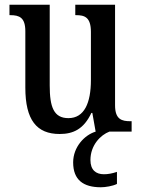

<svg xmlns="http://www.w3.org/2000/svg" viewBox="-20 -556 598 811"><path d="M232 10C290 10 334 -11 366 -79H370L384 0C337 14 289 65 289 130C289 204 332 235 406 235C425 235 456 230 474 221V170C453 177 436 180 419 180C385 180 362 162 362 120C362 57 405 14 442 0H536V-44H531C495 -44 466 -51 466 -111V-536H298V-492H301C337 -492 364 -484 364 -421V-218C364 -121 336 -57 269 -57C207 -57 190 -104 190 -195V-536H20V-492H23C62 -492 87 -482 87 -424V-186C87 -49 135 10 232 10Z"/></svg>

Font: Noto Serif Sinhala Condensed Medium
Style: Regular
Weight: 500
Width: 3
Designer: Jelle Bosma - Monotype Design Team
Foundry: Monotype Imaging Inc.
Version: Version 2.007